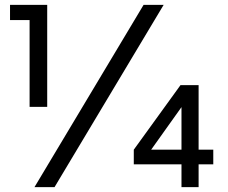

<svg xmlns="http://www.w3.org/2000/svg" viewBox="-20 -765 931 785"><path d="M101 -328H173V-745H21V-683H101ZM121 0H203L649 -745H567ZM722 0H792V-93H852V-153H792V-417H718L527 -153V-93H722ZM722 -153H598L722 -327Z"/></svg>

Font: Plus Jakarta Sans
Style: Regular
Weight: 400
Designer: Gumpita Rahayu
Foundry: Tokotype
Version: Version 2.004; ttfautohint (v1.8.3)